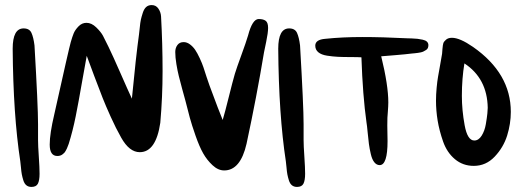

<svg xmlns="http://www.w3.org/2000/svg" viewBox="-20 -679 2054 757"><path d="M73 -567Q96 -567 104 -549.5Q112 -532 116 -500Q130 -260 130 -189V-127Q130 -105 133 -61.5Q136 -18 136 6Q136 32 129.5 45Q123 58 104 58Q92 58 84 51.5Q76 45 72 32Q68 19 66 8.5Q64 -2 62.5 -20Q61 -38 60 -43Q32 -226 30 -487Q30 -567 73 -567Z M615 -614Q621 -506 621 -399Q621 -297 612 -195Q595 -79 531 -79Q490 -79 458 -136Q437 -173 416.5 -218.5Q396 -264 385 -292Q374 -320 351.5 -379.5Q329 -439 322 -459Q315 -423 302.5 -350.5Q290 -278 278.5 -220.5Q267 -163 251 -112Q250 -110 247.5 -103Q245 -96 243.5 -93Q242 -90 239 -84.5Q236 -79 233 -76Q230 -73 226 -70Q222 -67 217 -65.5Q212 -64 206 -64Q176 -64 176 -109Q176 -152 194 -228Q252 -489 259 -513Q265 -534 270.5 -547.5Q276 -561 289.5 -575Q303 -589 321 -589Q341 -589 359.5 -571Q378 -553 386 -538Q394 -523 408 -494Q425 -459 455 -390.5Q485 -322 500 -290Q516 -457 528 -543Q529 -548 531 -569.5Q533 -591 535.5 -602Q538 -613 543 -628.5Q548 -644 556.5 -651.5Q565 -659 578 -659Q595 -659 604.5 -645Q614 -631 615 -614Z M1000 -604Q1018 -604 1027.5 -597Q1037 -590 1037 -569Q1037 -550 1029.5 -514Q1022 -478 1021 -473Q992 -298 952 -112Q928 -7 864 -7Q840 -7 818 -27.5Q796 -48 781 -74.5Q766 -101 751 -144Q736 -187 728.5 -214.5Q721 -242 711 -282Q707 -296 698.5 -327.5Q690 -359 685 -379Q680 -399 675.5 -426Q671 -453 671 -474Q671 -490 679.5 -501.5Q688 -513 704 -513Q717 -513 729 -504Q741 -495 749.5 -482.5Q758 -470 767.5 -449.5Q777 -429 782 -414Q787 -399 794.5 -375.5Q802 -352 806 -342Q844 -239 858 -206Q867 -236 882 -296.5Q897 -357 906 -388Q913 -411 931.5 -461.5Q950 -512 958 -539Q975 -604 1000 -604Z M1120 -567Q1143 -567 1151 -549.5Q1159 -532 1163 -500Q1177 -260 1177 -189V-127Q1177 -105 1180 -61.5Q1183 -18 1183 6Q1183 32 1176.5 45Q1170 58 1151 58Q1139 58 1131 51.5Q1123 45 1119 32Q1115 19 1113 8.5Q1111 -2 1109.5 -20Q1108 -38 1107 -43Q1079 -226 1077 -487Q1077 -567 1120 -567Z M1263 -526Q1330 -533 1408 -533Q1488 -533 1585 -528Q1589 -528 1603 -527.5Q1617 -527 1626 -526Q1635 -525 1646.5 -522.5Q1658 -520 1663.5 -514.5Q1669 -509 1669 -501Q1669 -495 1667 -490Q1665 -485 1660 -482Q1655 -479 1650.5 -476.5Q1646 -474 1639 -472.5Q1632 -471 1627.5 -470.5Q1623 -470 1615 -469Q1607 -468 1604 -468Q1581 -465 1538 -461.5Q1495 -458 1483 -457Q1511 -343 1511 -275Q1511 -262 1509 -236Q1507 -220 1507 -184Q1507 -173 1507.5 -153Q1508 -133 1508 -123Q1508 -28 1477 -28Q1465 -28 1456 -39Q1447 -50 1442 -71.5Q1437 -93 1434.5 -111.5Q1432 -130 1429.5 -157.5Q1427 -185 1425 -196Q1410 -303 1405 -453Q1392 -454 1362.5 -454Q1333 -454 1312.5 -455Q1292 -456 1269.5 -459.5Q1247 -463 1235 -473Q1223 -483 1223 -499Q1223 -523 1263 -526Z M1762 -530Q1793 -530 1845 -494Q1994 -390 1994 -238Q1994 -191 1979.5 -144.5Q1965 -98 1930.5 -61.5Q1896 -25 1848 -25Q1805 -25 1773.5 -51.5Q1742 -78 1727 -121Q1712 -164 1705.5 -203.5Q1699 -243 1699 -282Q1699 -306 1701.5 -332.5Q1704 -359 1707 -376Q1710 -393 1715.5 -424Q1721 -455 1723 -467Q1723 -470 1724.5 -486.5Q1726 -503 1728 -509Q1730 -515 1738.5 -522.5Q1747 -530 1762 -530ZM1811 -429Q1801 -369 1801 -301Q1801 -245 1812 -185Q1823 -125 1850 -125Q1867 -125 1879 -144Q1891 -163 1895.5 -189.5Q1900 -216 1901.5 -231.5Q1903 -247 1903 -254Q1901 -370 1811 -429Z"/></svg>

Font: Because We Mentor
Style: Regular
Weight: 400
Designer: Liz Wetzel, Aaron Williamson, Russ McMullin
Foundry: Red Hat
Version: Version 1.000